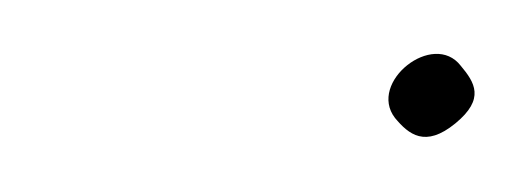

<svg xmlns="http://www.w3.org/2000/svg" viewBox="-20 -347 193 70"><path d="M124 -304C129 -298 135 -293 146 -302C157 -311 153 -317 148 -323C138 -336 114 -317 124 -304Z"/></svg>

Font: Electronic
Style: LtIt
Weight: 300
Version: Version 1.011